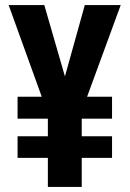

<svg xmlns="http://www.w3.org/2000/svg" viewBox="-20 -734 509 754"><path d="M235 -434 154 -714H14L144 -354H49V-268H168V-199H49V-114H168V0H301V-114H420V-199H301V-268H420V-354H322L454 -714H313Z"/></svg>

Font: Noto Sans Lao Looped ExtraCondensed
Style: Bold
Weight: 700
Width: 2
Designer: Mark Frömberg, Ben Mitchell
Foundry: The Fontpad Ltd
Version: Version 1.002